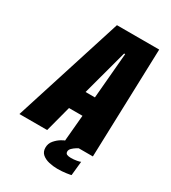

<svg xmlns="http://www.w3.org/2000/svg" viewBox="-238 -777 918 1031"><g transform="rotate(30 221.5 -261.0)"><path d="M-38 0 177 -675H439L417.5 0H245.5L260 -161H176.5L134 0ZM210.5 -280H268.5L293 -562.5H286.5ZM285 153Q258.5 153 232.8 147Q207 141 190 126.5Q173 112 173 86Q173 60.5 189.2 41.5Q205.5 22.5 223.5 11.8Q241.5 1 247.5 0H330Q327.5 1 316.5 7.8Q305.5 14.5 295.2 24.5Q285 34.5 285 45.5Q285 57.5 294 61.8Q303 66 319.5 66Q336.5 66 354.8 62.8Q373 59.5 377.5 56.5L368.5 144Q365 145.5 339.8 149.2Q314.5 153 285 153Z"/></g></svg>

Font: Anybody Condensed ExtraBold
Style: Italic
Weight: 800
Width: 3
Italic angle: -10°
Designer: Tyler Finck
Foundry: Etcetera Type Company
Version: Version 1.010; ttfautohint (v1.8.3) -l 8 -r 50 -G 200 -x 14 